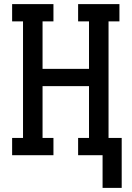

<svg xmlns="http://www.w3.org/2000/svg" viewBox="-20 -755 640 934"><path d="M479 159V0H360V-84H413V-336H187V-84H240V0H39V-84H92V-651H39V-735H240V-651H187V-420H413V-651H360V-735H561V-651H508V-84H572V159Z"/></svg>

Font: Iosevka Slab Medium Extended
Style: Regular
Weight: 500
Width: 7
Monospace: yes
Designer: Belleve Invis
Foundry: Belleve Invis
Version: Version 11.1.1; ttfautohint (v1.8.3)